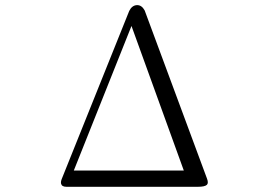

<svg xmlns="http://www.w3.org/2000/svg" viewBox="-20 -717 1040 738"><path d="M536.1 -676.8Q524.4 -698.2 505.9 -697.3Q487.3 -696.3 476.6 -674.8L217.8 -30.3Q212.9 -18.6 214.8 -10.7Q217.8 1 235.4 1H740.2Q767.6 1 775.4 -6.8Q782.2 -13.7 775.4 -31.2ZM263.7 -61.5 485.4 -617.2 686.5 -61.5Z"/></svg>

Font: BatangChe
Style: Regular
Weight: 400
Monospace: yes
Version: Version 2.21